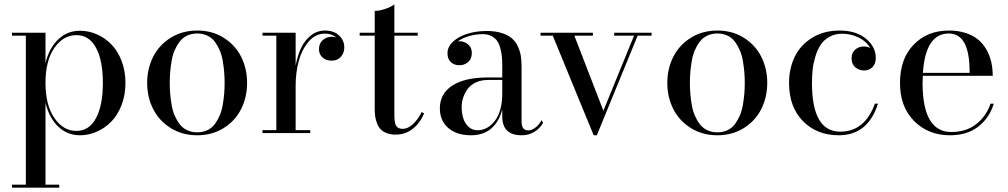

<svg xmlns="http://www.w3.org/2000/svg" viewBox="-20 -610 4620 880"><path d="M35 236.5H98.5V-446.5H35V-460H188.5V-321.5Q205.5 -390 246.8 -429.5Q288 -469 347 -469Q387 -469 424.5 -452.5Q462 -436 491 -406Q520 -376 537.5 -330.2Q555 -284.5 555 -230Q555 -175.5 537.5 -129.5Q520 -83.5 491 -53.5Q462 -23.5 424.5 -6.8Q387 10 347 10Q288 10 246.8 -29.8Q205.5 -69.5 188.5 -138.5V236.5H251.5V250H35ZM330 -10Q389 -10 420.2 -68.8Q451.5 -127.5 451.5 -230Q451.5 -332.5 420.2 -390.8Q389 -449 330 -449Q270 -449 229.2 -390.5Q188.5 -332 188.5 -230Q188.5 -128 229.2 -69Q270 -10 330 -10Z M682 -110.2Q654.5 -164.5 654.5 -230Q654.5 -295.5 682 -349.8Q709.5 -404 762.5 -437Q815.5 -470 884 -470Q952.5 -470 1005.2 -437Q1058 -404 1085.2 -349.8Q1112.5 -295.5 1112.5 -230Q1112.5 -164.5 1085.2 -110.2Q1058 -56 1005.2 -23Q952.5 10 884 10Q815.5 10 762.5 -23Q709.5 -56 682 -110.2ZM760 -279.8Q758 -256 758 -230Q758 -204 760 -180.2Q762 -156.5 766.5 -129.8Q771 -103 780.2 -81.2Q789.5 -59.5 803 -41.5Q816.5 -23.5 837.2 -13.5Q858 -3.5 884 -3.5Q910 -3.5 930.8 -13.5Q951.5 -23.5 964.8 -41.5Q978 -59.5 987.2 -81.2Q996.5 -103 1001 -129.8Q1005.5 -156.5 1007.5 -180.2Q1009.5 -204 1009.5 -230Q1009.5 -256 1007.5 -279.8Q1005.5 -303.5 1001 -330.2Q996.5 -357 987.2 -378.8Q978 -400.5 964.8 -418.5Q951.5 -436.5 930.8 -446.5Q910 -456.5 884 -456.5Q858 -456.5 837.2 -446.5Q816.5 -436.5 803 -418.5Q789.5 -400.5 780.2 -378.8Q771 -357 766.5 -330.2Q762 -303.5 760 -279.8Z M1183 -13.5H1246.5V-446.5H1183V-460H1335V-309Q1343.5 -355 1359.8 -389.8Q1376 -424.5 1404.5 -447.2Q1433 -470 1470 -470Q1510 -470 1534 -447.5Q1558 -425 1558 -393Q1558 -367 1542.2 -349.5Q1526.5 -332 1501 -332Q1474 -332 1458 -346.8Q1442 -361.5 1442 -384.5Q1442 -411.5 1459.5 -426.5Q1477 -441.5 1500.5 -441.5Q1513 -441.5 1522 -438Q1500 -456 1469 -456Q1426.5 -456 1395.2 -420Q1364 -384 1349.5 -331Q1335 -278 1335 -217.5V-13.5H1402V0H1183Z M1924 -90Q1904 -44.5 1870.8 -18.8Q1837.5 7 1792.5 7Q1769 7 1751.2 -0.2Q1733.5 -7.5 1723.5 -18.8Q1713.5 -30 1707.5 -46.2Q1701.5 -62.5 1699.5 -77.5Q1697.5 -92.5 1697.5 -111V-446.5H1628.5V-460H1697.5V-560Q1719 -560 1745.5 -569Q1772 -578 1787.5 -590V-460H1894.5V-446.5H1787.5V-82.5Q1787.5 -46 1796 -32.8Q1804.5 -19.5 1826 -19.5Q1850 -19.5 1873.8 -42Q1897.5 -64.5 1912.5 -96.5Z M2216.5 -255H2282V-304.5Q2282 -329 2280.5 -348Q2279 -367 2273.5 -387.8Q2268 -408.5 2258.8 -422Q2249.5 -435.5 2232.5 -444.5Q2215.5 -453.5 2192.5 -453.5Q2161.5 -453.5 2130.5 -444.8Q2099.5 -436 2078.5 -420.5Q2081 -421 2085.5 -421Q2108.5 -421 2125.5 -406.5Q2142.5 -392 2142.5 -368Q2142.5 -340 2125.5 -325.5Q2108.5 -311 2085.5 -311Q2061.5 -311 2046.2 -325.5Q2031 -340 2031 -366Q2031 -396 2057 -419.8Q2083 -443.5 2123.8 -455.8Q2164.5 -468 2210.5 -468Q2250.5 -468 2280 -458.5Q2309.5 -449 2326.5 -434Q2343.5 -419 2353.8 -396.8Q2364 -374.5 2367.2 -353Q2370.5 -331.5 2370.5 -304.5V-54Q2370.5 -34.5 2377.2 -23.5Q2384 -12.5 2402.5 -12.5Q2417 -12.5 2434.8 -26Q2452.5 -39.5 2462 -59.5L2469 -47Q2455 -21.5 2429.2 -5.8Q2403.5 10 2370.5 10Q2282 10 2282 -76.5V-109Q2268 -52.5 2231.8 -21.2Q2195.5 10 2138.5 10Q2073.5 10 2034.8 -23.2Q1996 -56.5 1996 -113.5Q1996 -180.5 2053.2 -217.8Q2110.5 -255 2216.5 -255ZM2168.5 -13Q2215 -13 2248.5 -56.8Q2282 -100.5 2282 -182V-243.5H2216.5Q2185 -243.5 2160.8 -232Q2136.5 -220.5 2123 -201.8Q2109.5 -183 2102.8 -162Q2096 -141 2096 -119.5Q2096 -92.5 2102.8 -69.5Q2109.5 -46.5 2126.5 -29.8Q2143.5 -13 2168.5 -13Z M2745.5 -102.5 2886 -446.5H2795V-460H2966.5V-446.5H2902.5L2715.5 10H2701L2513.5 -446.5H2457.5V-460H2697.5V-446.5H2612.5Z M3066 -110.2Q3038.5 -164.5 3038.5 -230Q3038.5 -295.5 3066 -349.8Q3093.5 -404 3146.5 -437Q3199.5 -470 3268 -470Q3336.5 -470 3389.2 -437Q3442 -404 3469.2 -349.8Q3496.5 -295.5 3496.5 -230Q3496.5 -164.5 3469.2 -110.2Q3442 -56 3389.2 -23Q3336.5 10 3268 10Q3199.5 10 3146.5 -23Q3093.5 -56 3066 -110.2ZM3144 -279.8Q3142 -256 3142 -230Q3142 -204 3144 -180.2Q3146 -156.5 3150.5 -129.8Q3155 -103 3164.2 -81.2Q3173.5 -59.5 3187 -41.5Q3200.5 -23.5 3221.2 -13.5Q3242 -3.5 3268 -3.5Q3294 -3.5 3314.8 -13.5Q3335.5 -23.5 3348.8 -41.5Q3362 -59.5 3371.2 -81.2Q3380.5 -103 3385 -129.8Q3389.5 -156.5 3391.5 -180.2Q3393.5 -204 3393.5 -230Q3393.5 -256 3391.5 -279.8Q3389.5 -303.5 3385 -330.2Q3380.5 -357 3371.2 -378.8Q3362 -400.5 3348.8 -418.5Q3335.5 -436.5 3314.8 -446.5Q3294 -456.5 3268 -456.5Q3242 -456.5 3221.2 -446.5Q3200.5 -436.5 3187 -418.5Q3173.5 -400.5 3164.2 -378.8Q3155 -357 3150.5 -330.2Q3146 -303.5 3144 -279.8Z M4004 -135Q3958.5 10 3824.5 10Q3724 10 3660.2 -54.8Q3596.5 -119.5 3596.5 -230Q3596.5 -296 3622.5 -349.8Q3648.5 -403.5 3702.2 -436.8Q3756 -470 3829 -470Q3903 -470 3948.5 -433Q3994 -396 3994 -344Q3994 -317.5 3978.8 -302.2Q3963.5 -287 3940 -287Q3918 -287 3900.5 -301.2Q3883 -315.5 3883 -343Q3883 -368 3899.5 -382.5Q3916 -397 3940 -397Q3955.5 -397 3968.5 -390Q3951.5 -420.5 3915.5 -438Q3879.5 -455.5 3839.5 -455.5Q3806 -455.5 3780.5 -440.8Q3755 -426 3740.5 -403.5Q3726 -381 3716.8 -349.8Q3707.5 -318.5 3704.5 -290Q3701.5 -261.5 3701.5 -230Q3701.5 -6.5 3831 -6.5Q3943.5 -6.5 3990 -135Z M4535 -135Q4514.5 -69 4463.5 -29.5Q4412.5 10 4334 10Q4235 10 4170 -55Q4105 -120 4105 -230Q4105 -340.5 4167.5 -405.2Q4230 -470 4329 -470Q4371.5 -470 4406 -458.8Q4440.5 -447.5 4463.2 -428.5Q4486 -409.5 4501.2 -382.8Q4516.5 -356 4523.2 -326Q4530 -296 4530 -262.5H4209.5Q4208.5 -240.5 4208.5 -230Q4208.5 -5 4340 -5Q4408 -5 4454 -40.8Q4500 -76.5 4520 -135ZM4329 -456.5Q4222 -456.5 4210 -276H4424Q4425.5 -456.5 4329 -456.5Z"/></svg>

Font: Bodoni* 16pt
Style: Regular
Weight: 400
Version: Version 2.3